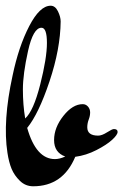

<svg xmlns="http://www.w3.org/2000/svg" viewBox="-26 -608 431 671"><path d="M119 -511Q90 -511 72 -430Q54 -349 54 -295.5Q54 -242 62 -194Q91 -220 114.5 -312.5Q138 -405 138 -458Q138 -511 119 -511ZM90 43Q63 43 43.5 24Q24 5 14.5 -18Q5 -41 0 -74Q-17 -184 18 -344Q39 -445 76 -516.5Q113 -588 151 -588Q167 -588 176.5 -568.5Q186 -549 186 -533Q185 -437 147 -323.5Q109 -210 69 -161Q100 -52 166 -52Q182 -52 202 -61Q163 -75 163 -118.5Q163 -162 195.5 -203Q228 -244 263 -244Q274 -244 281.5 -235.5Q289 -227 289 -215Q289 -203 284 -190Q279 -177 279 -163Q279 -134 317 -134Q330 -134 348 -145.5Q366 -157 372 -157Q385 -157 385 -147Q385 -137 366 -119.5Q347 -102 311 -83.5Q275 -65 237 -60Q194 43 90 43Z"/></svg>

Font: Dr Sugiyama
Style: Regular
Weight: 400
Designer: Alejandro Paul
Foundry: Alejandro Paul
Version: Version 1.000